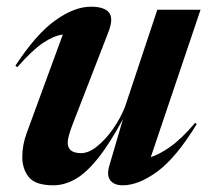

<svg xmlns="http://www.w3.org/2000/svg" viewBox="-20 -541 620 573"><path d="M306 -45.5 347 -185.5Q306.5 -111 272 -68Q237.5 -25 205 -6.5Q172.5 12 139 12Q86 12 66.2 -12.2Q46.5 -36.5 46.5 -73Q46.5 -108 59.5 -143.5L167.5 -438Q141 -434.5 109.2 -413.5Q77.5 -392.5 31.5 -340.5L26 -345Q88 -439.5 145 -480.2Q202 -521 251.5 -521Q291.5 -521 305.5 -503.2Q319.5 -485.5 303 -444L197.5 -172Q182 -132 182 -115.5Q182 -84 222 -84Q244.5 -84 269.5 -104Q294.5 -124 316.8 -155.5Q339 -187 353 -222L449.5 -512H578.5L430 -72Q455.5 -80 488.5 -103.2Q521.5 -126.5 562.5 -174.5L567 -170.5Q505.5 -70 449.5 -29Q393.5 12 346.5 12Q320.5 12 309.2 -2.8Q298 -17.5 306 -45.5Z"/></svg>

Font: Newsreader Display SemiBold
Style: Italic
Weight: 600
Italic angle: -17°
Designer: Hugues Gentile
Foundry: Production Type
Version: Version 1.001